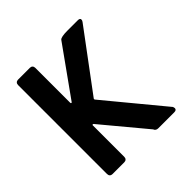

<svg xmlns="http://www.w3.org/2000/svg" viewBox="-143 -622 733 733"><g transform="rotate(-45 223.5 -255.0)"><path d="M43 -15V-495Q43 -502 47 -506Q51 -510 58 -510H121Q128 -510 132 -506Q136 -502 136 -495V-307Q136 -304 138 -303Q140 -302 142 -305L282 -501Q289 -509 323 -509H379Q391 -509 391 -501Q391 -496 387 -491L212 -256Q209 -253 211 -249L402 -18L404 -10Q404 0 391 0H305Q292 0 288 -11L143 -185Q142 -187 139.5 -187.5Q137 -188 136 -186V-15Q136 -8 132 -4Q128 0 121 0H58Q51 0 47 -4Q43 -8 43 -15Z"/></g></svg>

Font: Barlow_Medium_SS
Style: Regular
Weight: 500
Designer: Jeremy Tribby
Foundry: Jeremy Tribby
Version: Version 1.101 August 23, 2024